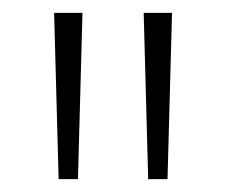

<svg xmlns="http://www.w3.org/2000/svg" viewBox="-20 -734 350 298"><path d="M108 -714 101 -456H71L64 -714ZM247 -714 240 -456H210L203 -714Z"/></svg>

Font: Noto Sans Gujarati UI ExtraCondensed ExtraLight
Style: Regular
Weight: 200
Width: 2
Designer: Jelle Bosma - Monotype Design Team, Universal Thirst
Foundry: Monotype Imaging Inc.
Version: Version 2.106; ttfautohint (v1.8.4.7-5d5b)